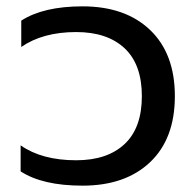

<svg xmlns="http://www.w3.org/2000/svg" viewBox="-20 -570 616 605"><path d="M45 -30V-112Q112 -65 220 -65Q318 -65 372.5 -116Q427 -167 427 -267Q427 -367 372.5 -418Q318 -469 220 -469Q115 -469 47 -422V-505Q117 -550 240 -550Q375 -550 453 -475.5Q531 -401 531 -267Q531 -133 453 -59Q375 15 240 15Q114 15 45 -30Z"/></svg>

Font: Prompt
Style: Regular
Weight: 400
Designer: Katatrad Team
Foundry: CadsonDemak
Version: Version 1.001